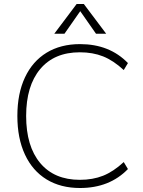

<svg xmlns="http://www.w3.org/2000/svg" viewBox="-20 -934 717 962"><path d="M67 -353Q67 -465 105 -546Q143 -627 213.5 -670Q284 -713 381 -713Q529 -713 621 -618L600 -583Q548 -631 496.5 -651.5Q445 -672 380 -672Q252 -672 181.5 -588Q111 -504 111 -353Q111 -201 181.5 -117Q252 -33 380 -33Q445 -33 496.5 -53.5Q548 -74 600 -122L621 -87Q529 8 381 8Q284 8 213.5 -35Q143 -78 105 -159.5Q67 -241 67 -353ZM303 -765H252L364 -914H400L512 -765H461L382 -878Z"/></svg>

Font: wassup Sans
Style: Light
Weight: 200
Version: Version 2.001